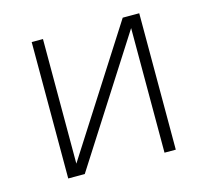

<svg xmlns="http://www.w3.org/2000/svg" viewBox="-82 -613 763 707"><g transform="rotate(-15 300.0 -260.0)"><path d="M95 0V-520H138V-45L442 -520H505V0H462V-475L158 0Z"/></g></svg>

Font: Iosevka Aile Extralight
Style: Regular
Weight: 200
Designer: Belleve Invis
Foundry: Belleve Invis
Version: Version 31.1.0; ttfautohint (v1.8.4)